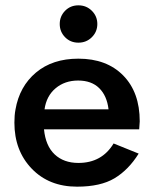

<svg xmlns="http://www.w3.org/2000/svg" viewBox="-20 -690 578 720"><path d="M387 -280Q381 -331 352 -359.5Q323 -388 273 -388Q223 -388 188.5 -359Q154 -330 147 -280ZM145 -205Q151 -143 185 -111Q219 -79 274 -79Q362 -79 406 -152L500 -114Q462 -53 409.5 -21.5Q357 10 269 10Q164 10 99 -57.5Q34 -125 34 -230Q34 -258 38 -279Q53 -366 115 -418Q177 -470 274 -470Q380 -470 442 -407Q504 -344 504 -235Q504 -227 502 -205ZM224 -550.5Q204 -571 204 -600Q204 -629 224 -649.5Q244 -670 274 -670Q304 -670 324.5 -649.5Q345 -629 345 -600Q345 -571 324.5 -550.5Q304 -530 274 -530Q244 -530 224 -550.5Z"/></svg>

Font: Renner* Medium
Style: Medium
Weight: 500
Version: Version 003.000 ; ttfautohint (v0.97) -l 8 -r 50 -G 200 -x 1